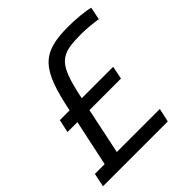

<svg xmlns="http://www.w3.org/2000/svg" viewBox="-187 -834 972 972"><g transform="rotate(-45 299.0 -348.0)"><path d="M16 -73 1 0H465L481 -73H173L225 -321H451L465 -391H240C262 -497 283 -569 330 -598C361 -619 405 -623 469 -623C498 -623 548 -619 584 -613L598 -681C566 -690 501 -696 447 -696C254 -696 203 -634 153 -391H83L68 -321H139L86 -73Z"/></g></svg>

Font: Saira UNSAM
Style: Italic
Weight: 400
Italic angle: -12°
Designer: Hector Gatti with collaboration of the Omnibus-Type team
Foundry: Omnibus-Type
Version: Version 0.072;PS 000.072;hotconv 1.0.88;makeotf.lib2.5.64775